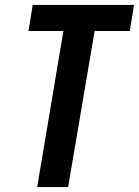

<svg xmlns="http://www.w3.org/2000/svg" viewBox="-20 -755 561 775"><path d="M130 0 236 -630H95L112 -735H521L504 -630H362L255 0Z"/></svg>

Font: iosevka_custom_sans_ss08 XBd
Style: Italic
Weight: 800
Italic angle: -10°
Designer: Belleve Invis
Foundry: Belleve Invis
Version: Version 10.3.0; ttfautohint (v1.8.3)